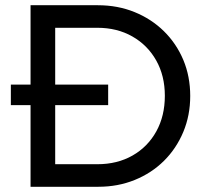

<svg xmlns="http://www.w3.org/2000/svg" viewBox="-20 -714 794 734"><path d="M21.5 -390.5H393.5V-312.2H21.5ZM158.8 0V-86.2H352Q428.5 -86.2 486.8 -119.5Q545 -152.8 577.6 -211.8Q610.2 -270.8 610.2 -348Q610.2 -424.2 577.2 -482.9Q544.2 -541.5 486 -574.6Q427.8 -607.8 352 -607.8H159.8V-694H354.2Q430 -694 494.2 -667.9Q558.5 -641.8 606.4 -594.9Q654.2 -548 680.8 -484.9Q707.2 -421.8 707.2 -347Q707.2 -273.2 680.8 -209.8Q654.2 -146.2 606.9 -99.2Q559.5 -52.2 495.2 -26.1Q431 0 356.2 0ZM96.8 0V-694H191V0Z"/></svg>

Font: Outfit Thin
Style: Regular
Weight: 100
Designer: Rodrigo Fuenzalida
Foundry: fragTYPE
Version: Version 1.000